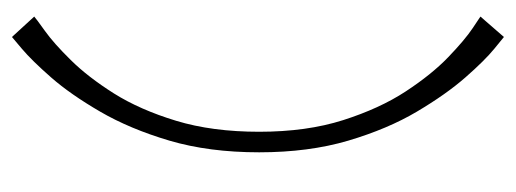

<svg xmlns="http://www.w3.org/2000/svg" viewBox="-284 -358 842 313"><g transform="rotate(-90 136.5 -202.0)"><path d="M232.2 199Q232.2 199 213.1 183.4Q194 167.8 166.3 136.2Q138.7 104.7 110.5 57.1Q82.3 9.5 63.2 -54.8Q44.2 -119.2 44.2 -200Q44.2 -281.7 63.2 -346.2Q82.3 -410.7 110.5 -459.2Q138.7 -507.7 166.3 -539.2Q194 -570.8 213.1 -586.9Q232.2 -603 232.2 -603L265.5 -566.7Q262.3 -563.7 242.3 -549.4Q222.3 -535.2 194.7 -507.2Q167 -479.2 140.2 -436.8Q113.5 -394.3 95.6 -335.4Q77.7 -276.5 77.7 -200Q77.7 -122.5 96.7 -63Q115.7 -3.5 143.4 38.8Q171.2 81.2 199.3 108.2Q227.5 135.3 246.5 148Q265.5 160.7 265.5 160.7Z"/></g></svg>

Font: Darker Grotesque Light
Style: Regular
Weight: 300
Designer: Gabriel Lam
Foundry: TypeRant
Version: Version 1.000;gftools[0.9.28]